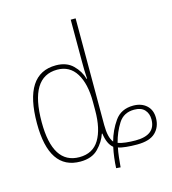

<svg xmlns="http://www.w3.org/2000/svg" viewBox="-124 -861 948 1059"><g transform="rotate(-15 350.5 -331.0)"><path d="M77 -255Q77 -513 234 -513Q305 -513 342 -453.5Q379 -394 379 -291V-242Q379 -136 342.5 -75.5Q306 -15 229 -15Q77 -15 77 -255ZM452 -37Q467 -95 497 -142.5Q527 -190 587 -190Q627 -190 646.5 -168.5Q666 -147 666 -114Q666 -24 552 -24Q524 -24 496.5 -27Q469 -30 452 -37ZM447 -12Q462 -6 491.5 -3Q521 0 554 0Q626 0 659 -32Q692 -64 692 -115Q692 -161 663 -187Q634 -213 588 -213Q518 -213 482 -161.5Q446 -110 430 -50Q406 -80 406 -151V-760H378V-520Q378 -496 378.5 -472Q379 -448 381 -422H378Q366 -467 330 -502.5Q294 -538 233 -538Q50 -538 50 -255Q50 10 228 10Q294 10 330.5 -27.5Q367 -65 381 -108H384Q392 -47 423 -22Q417 5 413 37Q409 69 408 96L433 98Q435 73 438.5 42Q442 11 447 -12Z"/></g></svg>

Font: Noto Sans Display SemiCondensed Thin
Style: Regular
Weight: 250
Width: 4
Designer: Monotype Design team
Foundry: Monotype Imaging Inc.
Version: 1.000